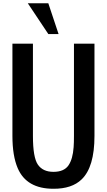

<svg xmlns="http://www.w3.org/2000/svg" viewBox="-20 -1141 651 1170"><path d="M555.7 -312.5Q555.7 -123 477.5 -47.9Q418 9.8 305.7 9.3Q141.6 9.3 87.9 -116.2Q55.7 -191.4 55.7 -312.5V-875H180.7V-312.5Q180.7 -181.2 210.9 -137.7Q241.2 -93.8 305.7 -93.8Q369.6 -93.8 397 -132.8Q423.8 -171.9 428.7 -244.6Q430.7 -272 430.7 -312.5V-875H555.7ZM149.4 -1121.1H274.4L336.9 -933.6H274.4Z"/></svg>

Font: Oswald
Style: Book
Weight: 400
Designer: vernon adams
Foundry: vernon adams
Version: Version 1.000